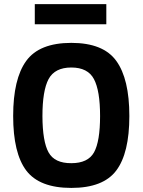

<svg xmlns="http://www.w3.org/2000/svg" viewBox="-20 -900 692 932"><path d="M148.9 -782.2V-879.9H496.1V-782.2ZM107.4 -72.3Q43.9 -156.7 43.9 -336.9Q43.9 -517.1 107.4 -604.5Q170.9 -691.9 326.2 -691.9Q481.4 -691.9 544.4 -604.5Q607.9 -517.1 607.9 -336.9Q607.9 -156.7 544.4 -72.3Q481 12.2 326.2 12.2Q171.4 12.2 107.4 -72.3ZM326.2 -107.9Q407.2 -107.9 436.5 -160.6Q465.8 -213.9 465.8 -336.9Q465.8 -460 436 -516.1Q406.2 -572.3 326.2 -572.3Q246.1 -572.3 215.8 -516.1Q186 -460 186 -336.4Q186.5 -212.9 215.8 -160.2Q245.1 -107.4 326.2 -107.9Z"/></svg>

Font: TitilliumWeb-Bold
Style: Bold
Weight: 700
Version: Version 1.001;PS 57.000;hotconv 1.0.70;makeotf.lib2.5.55311